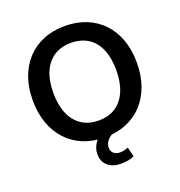

<svg xmlns="http://www.w3.org/2000/svg" viewBox="-158 -847 1100 1175"><g transform="rotate(-20 392.5 -260.0)"><path d="M393 10Q316 10 253.5 -15.5Q191 -41 146.5 -89Q102 -137 78 -204Q54 -271 54 -353Q54 -436 78 -502.5Q102 -569 146.5 -616.5Q191 -664 253.5 -689.5Q316 -715 393 -715Q470 -715 532.5 -689.5Q595 -664 639.5 -617Q684 -570 708 -503.5Q732 -437 732 -354Q732 -271 708 -204Q684 -137 639.5 -89Q595 -41 532.5 -15.5Q470 10 393 10ZM393 -100Q458 -100 503.5 -130Q549 -160 573.5 -217Q598 -274 598 -353Q598 -433 574 -489.5Q550 -546 504 -575.5Q458 -605 393 -605Q329 -605 283 -575.5Q237 -546 212.5 -489.5Q188 -433 188 -353Q188 -274 212.5 -217Q237 -160 283 -130Q329 -100 393 -100ZM431 195Q376 195 344.5 167Q313 139 313 91Q313 49 341 13Q369 -23 415 -42L452 0Q436 7 422 18.5Q408 30 400 45Q392 60 392 77Q392 102 408 115Q424 128 448 128Q462 128 475 125Q488 122 502 117L517 178Q498 187 477.5 191Q457 195 431 195Z"/></g></svg>

Font: Nunito Sans 12pt ExtraLight
Style: Regular
Weight: 200
Designer: Vernon Adams
Foundry: Vernon Adams
Version: Version 3.101;gftools[0.9.27]